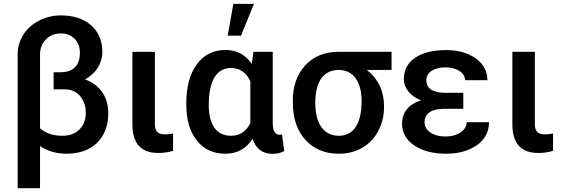

<svg xmlns="http://www.w3.org/2000/svg" viewBox="-20 -802 2977 1014"><path d="M301.3 -720.7C260.3 -720.7 222.2 -711.4 187 -693.4C151.4 -675.3 123.5 -650.4 103.5 -619.1C83.5 -587.4 73.2 -553.2 73.2 -515.6V191.9H191.4V-30.8C231 -3.9 277.8 9.8 331.5 9.8C399.4 9.8 453.1 -9.3 492.7 -47.9C532.2 -86.4 551.8 -138.7 551.8 -205.6C551.8 -290 507.8 -354 429.2 -382.8C486.3 -414.1 520.5 -466.3 520.5 -528.3C520.5 -586.4 501 -632.8 461.4 -668C421.9 -703.1 368.7 -720.7 301.3 -720.7ZM401.9 -523.9C401.9 -455.1 367.2 -420.4 298.3 -420.4H263.2V-330.1H323.2C356.9 -329.6 383.3 -317.9 403.3 -294.4C423.3 -270.5 433.1 -241.2 433.1 -205.6C433.1 -169.9 421.9 -140.6 399.9 -118.7C377.4 -96.2 347.7 -85 311 -85C259.8 -85 220.2 -98.1 191.4 -125V-513.2C191.4 -546.9 202.1 -574.2 223.1 -594.7C244.1 -615.2 270 -625.5 301.3 -625.5C331.5 -625.5 356 -615.7 374.5 -596.7C392.6 -577.6 401.9 -553.2 401.9 -523.9Z M679.2 -528.3V-145C679.2 -44.4 724.6 5.9 815.9 5.9C843.8 5.9 870.1 2 894 -5.4V-97.2C879.9 -93.8 866.2 -92.3 852.5 -92.3C812 -92.3 797.9 -108.9 797.9 -148.4V-528.3Z M1182.6 -613.8H1252.9L1321.3 -781.7H1212.4ZM1318.8 -528.3 1309.6 -464.4C1275.9 -513.7 1230 -538.1 1170.9 -538.1C1106.9 -538.1 1056.6 -512.7 1019.5 -462.4C982.4 -412.1 963.9 -343.3 963.9 -256.8V-250.5C963.9 -169.9 982.4 -106.4 1019.5 -60.1C1056.2 -13.7 1106.4 9.8 1169.9 9.8C1232.9 9.8 1280.8 -16.6 1314 -69.3C1331.1 -16.1 1366.2 10.3 1418.9 10.3C1443.8 10.3 1464.4 5.4 1481 -4.4L1469.2 -92.3C1465.8 -90.8 1461.4 -90.3 1456.1 -90.3C1433.1 -90.3 1421.4 -110.4 1420.4 -150.4V-528.3ZM1082.5 -246.6C1082.5 -379.9 1126 -442.9 1200.7 -442.9C1245.6 -442.9 1279.3 -419.9 1302.2 -373.5V-151.4C1279.3 -106.9 1245.1 -85 1199.7 -85C1123 -85 1082.5 -143.6 1082.5 -246.6Z M2047.9 -528.3H1766.1C1693.4 -527.8 1635.3 -503.9 1591.8 -456.5C1548.3 -409.2 1526.4 -346.7 1526.4 -269V-263.2C1526.4 -178.7 1548.3 -112.3 1592.8 -63.5C1637.2 -14.6 1695.8 9.8 1769.5 9.8C1816.9 9.8 1858.4 -1 1894.5 -22.5C1930.7 -43.5 1958.5 -73.2 1978.5 -111.8C1998.5 -150.4 2008.3 -192.4 2008.3 -238.8C2008.3 -320.3 1978 -385.3 1917.5 -432.6H2047.9ZM1645 -258.8C1645 -376 1691.9 -432.6 1768.6 -432.6C1806.6 -432.6 1836.4 -418 1857.9 -389.2C1878.9 -359.9 1889.6 -319.8 1889.6 -269C1889.6 -146 1845.7 -85 1769.5 -85C1689.9 -85 1645 -148.9 1645 -258.8Z M2103.5 -149.4C2103.5 -101.1 2125 -62.5 2168 -33.7C2210.9 -4.9 2267.1 9.8 2336.4 9.8C2402.3 9.8 2456.5 -5.4 2499 -35.6C2541.5 -65.9 2562.5 -106.4 2562.5 -156.7H2444.3C2444.3 -135.3 2433.6 -117.2 2412.6 -103C2391.6 -88.4 2364.7 -81.1 2333 -81.1C2299.8 -81.1 2272.9 -88.4 2252.9 -102.5C2232.4 -116.7 2222.2 -133.8 2222.2 -154.3C2222.2 -202.1 2256.3 -226.6 2324.7 -227.5H2426.8V-312H2329.6C2261.2 -312 2231.4 -338.9 2231.4 -377.9C2231.4 -398.4 2240.7 -415 2259.3 -427.7C2277.8 -439.9 2302.2 -446.3 2333 -446.3C2361.8 -446.3 2386.2 -439.9 2406.2 -427.2C2426.3 -414.1 2436 -397.9 2436 -378.4H2554.2C2554.2 -425.8 2533.7 -463.9 2492.2 -493.7C2450.7 -522.9 2398.4 -537.6 2336.4 -537.6C2268.1 -537.6 2213.9 -524.4 2173.3 -497.6C2132.8 -470.7 2112.8 -432.6 2112.8 -383.8C2112.8 -336.9 2146 -295.4 2202.6 -272C2138.7 -251 2103.5 -209.5 2103.5 -149.4Z M2686 -528.3V-145C2686 -44.4 2731.4 5.9 2822.8 5.9C2850.6 5.9 2877 2 2900.9 -5.4V-97.2C2886.7 -93.8 2873 -92.3 2859.4 -92.3C2818.8 -92.3 2804.7 -108.9 2804.7 -148.4V-528.3Z"/></svg>

Font: Roboto Medium
Style: Regular
Weight: 500
Designer: Google
Version: Version 2.137; 2017